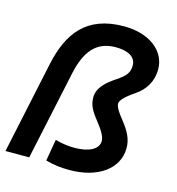

<svg xmlns="http://www.w3.org/2000/svg" viewBox="-112 -840 873 945"><g transform="rotate(15 324.5 -367.5)"><path d="M405 -744C213 -744 134 -633 99 -470L-1 0H120L217 -454C242 -570 292 -634 392 -634C454 -634 495 -612 495 -569C495 -531 479 -512 434 -482C389 -452 348 -417 348 -367C348 -329 362 -303 396 -260C429 -219 444 -190 444 -170C444 -128 396 -103 322 -103C295 -103 264 -106 224 -117L205 -7C247 5 283 9 327 9C473 9 571 -63 571 -168C571 -210 555 -246 516 -295C487 -331 474 -352 474 -370C474 -385 496 -409 542 -440C593 -474 621 -523 621 -582C621 -676 535 -744 405 -744Z"/></g></svg>

Font: Nacelle SemiBold
Style: Italic
Weight: 600
Italic angle: -12°
Designer: Sora Sagano
Foundry: Sora Sagano
Version: Version 1.000;FEAKit 1.0